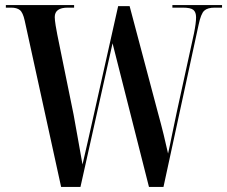

<svg xmlns="http://www.w3.org/2000/svg" viewBox="-20 -734 893 754"><path d="M220 0H296L422 -564L565 0H622L760 -637Q769 -680 782 -692Q795 -704 823 -704H852V-714H657V-704H698Q729 -704 739.5 -695Q750 -686 750 -666Q750 -644 742 -604L674 -293Q662 -238 655 -202Q648 -166 640 -131Q632 -167 622.5 -206Q613 -245 600 -292L489 -710H444L344 -264Q334 -218 324 -175Q314 -132 304 -88Q297 -129 286.5 -186.5Q276 -244 269 -284L205 -598Q202 -612 198.5 -634Q195 -656 195 -667Q195 -704 246 -704H271V-714H3V-704H24Q46 -704 58 -694.5Q70 -685 77 -653Z"/></svg>

Font: Noto Serif Display Condensed Semi
Style: Regular
Weight: 600
Width: 3
Designer: Monotype Design Team
Foundry: Monotype Imaging Inc.
Version: Version 1.900